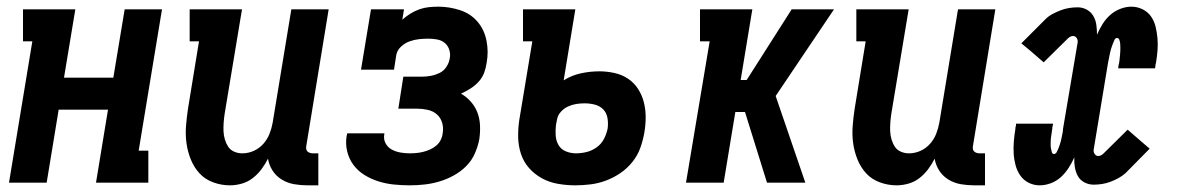

<svg xmlns="http://www.w3.org/2000/svg" viewBox="-20 -548 3540 576"><path d="M7 0 77 -424H49V-520H206L172 -315H320L354 -520H466L396 -96H425V0H268L304 -219H156L120 0Z M670 8Q644 8 619.5 -1Q595 -10 578.5 -28Q562 -46 552.5 -69.5Q543 -93 539.5 -118Q536 -143 538 -169.5Q540 -196 544 -222L577 -424H549V-520H706L654 -207Q652 -194 651 -180.5Q650 -167 650.5 -154.5Q651 -142 654.5 -130Q658 -118 664.5 -108Q671 -98 682.5 -93Q694 -88 707 -88Q725 -88 741.5 -95.5Q758 -103 770 -116.5Q782 -130 788.5 -146.5Q795 -163 798 -180L854 -520H966L899 -111Q898 -107 898.5 -102Q899 -97 902 -94Q905 -91 909.5 -89.5Q914 -88 918 -88H935V8H902Q882 8 862 4.5Q842 1 825 -9.5Q808 -20 797.5 -36.5Q787 -53 784 -72Q776 -56 764.5 -40.5Q753 -25 738 -13.5Q723 -2 705 3Q687 8 670 8Z M1209 8Q1185 8 1161 5.5Q1137 3 1115 -4Q1093 -11 1073.5 -23Q1054 -35 1040.5 -53Q1027 -71 1021.5 -94Q1016 -117 1020 -141Q1021 -143 1021 -145Q1021 -147 1022 -148H1133Q1133 -148 1133 -147Q1133 -146 1133 -146Q1130 -131 1136.5 -118.5Q1143 -106 1155 -99.5Q1167 -93 1181 -90.5Q1195 -88 1209 -88Q1219 -88 1229.5 -89Q1240 -90 1250 -92.5Q1260 -95 1270 -99.5Q1280 -104 1288.5 -111Q1297 -118 1302 -128Q1307 -138 1308 -148Q1311 -164 1306.5 -179.5Q1302 -195 1290.5 -205Q1279 -215 1263 -218.5Q1247 -222 1231 -222H1175L1190 -318H1246Q1259 -318 1272.5 -320.5Q1286 -323 1298.5 -329Q1311 -335 1319 -347Q1327 -359 1329 -372Q1332 -385 1328 -398Q1324 -411 1314.5 -419Q1305 -427 1292 -429.5Q1279 -432 1265 -432Q1251 -432 1237 -430.5Q1223 -429 1209 -424Q1195 -419 1183.5 -408.5Q1172 -398 1169 -384L1162 -339H1063L1093 -520H1192L1187 -489Q1198 -499 1211 -507Q1224 -515 1238 -520Q1252 -525 1266.5 -526.5Q1281 -528 1295 -528Q1328 -528 1360 -517.5Q1392 -507 1412.5 -483Q1433 -459 1439.5 -426Q1446 -393 1440 -360Q1438 -345 1432.5 -330Q1427 -315 1416 -303Q1405 -291 1391.5 -282.5Q1378 -274 1363 -267Q1379 -258 1392 -243.5Q1405 -229 1412 -211Q1419 -193 1420 -172.5Q1421 -152 1418 -131Q1414 -109 1404.5 -87.5Q1395 -66 1378.5 -49.5Q1362 -33 1341 -21.5Q1320 -10 1298 -3.5Q1276 3 1253.5 5.5Q1231 8 1209 8Z M1706 8Q1680 8 1654 3.5Q1628 -1 1606 -13Q1584 -25 1567.5 -43.5Q1551 -62 1543 -86Q1535 -110 1534.5 -136.5Q1534 -163 1538 -189L1577 -424H1549V-520H1706L1671 -307Q1695 -322 1722.5 -328Q1750 -334 1778 -334Q1801 -334 1823.5 -329Q1846 -324 1864 -312Q1882 -300 1894 -281.5Q1906 -263 1911.5 -241.5Q1917 -220 1917 -196.5Q1917 -173 1913 -150Q1909 -127 1901 -104.5Q1893 -82 1877.5 -62.5Q1862 -43 1841.5 -29Q1821 -15 1798.5 -6.5Q1776 2 1752.5 5Q1729 8 1706 8ZM1708 -88Q1724 -88 1740 -92Q1756 -96 1770 -106Q1784 -116 1792 -131.5Q1800 -147 1803 -163Q1805 -178 1802.5 -193.5Q1800 -209 1790 -219.5Q1780 -230 1765 -234Q1750 -238 1734 -238Q1721 -238 1708.5 -236Q1696 -234 1684 -228.5Q1672 -223 1662.5 -212.5Q1653 -202 1651 -189L1648 -174Q1646 -158 1647 -142Q1648 -126 1655.5 -113Q1663 -100 1677.5 -94Q1692 -88 1708 -88Z M2038 0 2109 -424H2080V-520H2237L2202 -308H2220L2355 -520H2482L2307 -260L2396 0H2281L2215 -212H2186L2151 0Z M2670 8Q2644 8 2619.5 -1Q2595 -10 2578.5 -28Q2562 -46 2552.5 -69.5Q2543 -93 2539.5 -118Q2536 -143 2538 -169.5Q2540 -196 2544 -222L2577 -424H2549V-520H2706L2654 -207Q2652 -194 2651 -180.5Q2650 -167 2650.5 -154.5Q2651 -142 2654.5 -130Q2658 -118 2664.5 -108Q2671 -98 2682.5 -93Q2694 -88 2707 -88Q2725 -88 2741.5 -95.5Q2758 -103 2770 -116.5Q2782 -130 2788.5 -146.5Q2795 -163 2798 -180L2854 -520H2966L2899 -111Q2898 -107 2898.5 -102Q2899 -97 2902 -94Q2905 -91 2909.5 -89.5Q2914 -88 2918 -88H2935V8H2902Q2882 8 2862 4.5Q2842 1 2825 -9.5Q2808 -20 2797.5 -36.5Q2787 -53 2784 -72Q2776 -56 2764.5 -40.5Q2753 -25 2738 -13.5Q2723 -2 2705 3Q2687 8 2670 8Z M3099 8Q3081 8 3065.5 0Q3050 -8 3040.5 -22Q3031 -36 3026.5 -53Q3022 -70 3021 -88Q3020 -106 3021.5 -124Q3023 -142 3026 -160Q3026 -163 3026.5 -166Q3027 -169 3028 -172Q3028 -173 3028 -174.5Q3028 -176 3028 -177H3139Q3139 -176 3139 -174.5Q3139 -173 3138 -172Q3138 -171 3138 -169.5Q3138 -168 3137 -167V-165Q3137 -165 3137 -164.5Q3137 -164 3137 -163Q3136 -158 3135.5 -153Q3135 -148 3134 -142.5Q3133 -137 3132.5 -132Q3132 -127 3132 -122Q3132 -117 3132 -112Q3132 -107 3133 -102Q3134 -97 3135.5 -91.5Q3137 -86 3142 -86Q3147 -86 3150 -91.5Q3153 -97 3155 -102Q3157 -107 3158.5 -111.5Q3160 -116 3161.5 -121Q3163 -126 3164 -131Q3165 -136 3166 -141Q3167 -146 3168 -151Q3169 -156 3169 -161L3213 -421Q3214 -428 3210 -434Q3206 -440 3199 -440Q3195 -440 3191 -438Q3187 -436 3184 -433L3111 -361L3073 -394L3044 -418L3117 -491Q3126 -500 3138.5 -506.5Q3151 -513 3163 -517.5Q3175 -522 3187.5 -524Q3200 -526 3213 -526Q3228 -526 3240.5 -519Q3253 -512 3260 -500Q3267 -488 3269 -473.5Q3271 -459 3271 -444Q3278 -460 3287.5 -475.5Q3297 -491 3310.5 -503Q3324 -515 3341 -521.5Q3358 -528 3374 -528Q3392 -528 3408 -520Q3424 -512 3433.5 -498Q3443 -484 3447 -467Q3451 -450 3452.5 -432Q3454 -414 3452.5 -396Q3451 -378 3448 -360Q3447 -357 3446.5 -354Q3446 -351 3446 -348Q3446 -347 3445.5 -345.5Q3445 -344 3445 -343H3334Q3335 -344 3335 -345.5Q3335 -347 3335 -348Q3335 -349 3335.5 -350.5Q3336 -352 3336 -353V-355Q3336 -355 3336.5 -355.5Q3337 -356 3337 -357Q3338 -362 3338.5 -367Q3339 -372 3339.5 -377.5Q3340 -383 3340.5 -388Q3341 -393 3341 -398Q3341 -403 3341 -408Q3341 -413 3340.5 -418Q3340 -423 3338 -428.5Q3336 -434 3331 -434Q3326 -434 3323.5 -428.5Q3321 -423 3319 -418Q3317 -413 3315.5 -408.5Q3314 -404 3312.5 -399Q3311 -394 3310 -389Q3309 -384 3308 -379Q3307 -374 3306 -369Q3305 -364 3304 -359L3261 -99Q3260 -92 3264 -86Q3268 -80 3275 -80Q3279 -80 3283 -82Q3287 -84 3290 -87L3363 -159L3401 -126L3429 -102L3357 -29Q3347 -20 3335 -13.5Q3323 -7 3311 -2.5Q3299 2 3286 4Q3273 6 3261 6Q3246 6 3233 -1Q3220 -8 3213.5 -20Q3207 -32 3204.5 -46.5Q3202 -61 3203 -76Q3196 -60 3186 -44.5Q3176 -29 3163 -17Q3150 -5 3133 1.5Q3116 8 3099 8Z"/></svg>

Font: Iosevka Gothic
Style: Bold Italic
Weight: 700
Italic angle: -9°
Monospace: yes
Designer: Belleve Invis
Foundry: Belleve Invis
Version: Version 15.5.1; ttfautohint (v1.8.4)